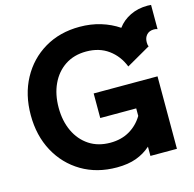

<svg xmlns="http://www.w3.org/2000/svg" viewBox="-110 -862 998 987"><g transform="rotate(-15 389.0 -368.5)"><path d="M375.5 -385.7H715.3V0H574.2V-49.3Q541 -19.5 497.3 -3.4Q453.6 12.7 393.6 12.7Q287.6 12.7 206.5 -35.4Q125.5 -83.5 79.8 -168Q34.2 -252.4 34.2 -361.3Q34.2 -470.2 79.8 -554.7Q125.5 -639.2 206.5 -687.3Q287.6 -735.4 393.6 -735.4Q453.1 -735.4 505.4 -719.5Q557.6 -703.6 600.1 -674.8Q626 -710 667.2 -730Q708.5 -750 759.3 -750Q770 -750 778.3 -749V-620.1Q770 -623.5 759.3 -623.5Q734.9 -623.5 720.9 -608.4Q707 -593.3 707 -569.3Q707 -556.2 709.5 -550.3Q710.4 -548.8 711.4 -546.9L583.5 -473.6Q560.1 -533.2 511.5 -568.6Q462.9 -604 393.6 -604Q328.6 -604 281.2 -572.8Q233.9 -541.5 208.3 -486.8Q182.6 -432.1 182.6 -361.3Q182.6 -290.5 208.3 -235.8Q233.9 -181.2 281.2 -149.9Q328.6 -118.7 393.6 -118.7Q452.1 -118.7 496.1 -144.3Q540 -169.9 566.9 -214.8V-254.9H375.5Z"/></g></svg>

Font: Giphurs
Style: Bold
Weight: 700
Version: Version 0.920; ttfautohint (v1.8.4.7-5d5b)